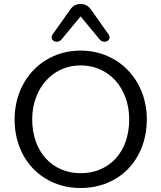

<svg xmlns="http://www.w3.org/2000/svg" viewBox="-20 -931 807 960"><path d="M383 9C574 9 714 -130 714 -335C714 -529 574 -678 383 -678C192 -678 53 -529 53 -334C53 -132 193 9 383 9ZM383 -65C242 -65 141 -172 141 -334C141 -488 242 -604 383 -604C526 -604 626 -489 626 -334C626 -169 525 -65 383 -65ZM287 -733 383 -849 479 -733C503 -707 543 -732 522 -760L435 -883C421 -903 404 -911 383 -911C362 -911 345 -903 331 -883L244 -760C223 -732 263 -707 287 -733Z"/></svg>

Font: SN Pro Book
Style: Regular
Weight: 350
Designer: Tobias Whetton
Foundry: Supernotes
Version: Version 1.003;Glyphs 3.3 (3324)